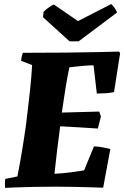

<svg xmlns="http://www.w3.org/2000/svg" viewBox="-20 -912 607 938"><path d="M5 6Q4 -5 4 -16Q4 -27 6 -38L65 -50Q76 -105 87.5 -174.5Q99 -244 108 -309Q118 -390 126 -464.5Q134 -539 137 -594L83 -615Q85 -637 92 -654Q205 -654 299.5 -655Q394 -656 461.5 -657.5Q529 -659 561 -660L567 -653L537 -462Q518 -458 496 -456.5Q474 -455 453 -455L437 -593Q419 -593 394.5 -591Q370 -589 349 -586.5Q328 -584 319 -583Q310 -542 301 -487Q292 -432 282 -362L465 -367L473 -343L458 -284Q414 -287 365 -290Q316 -293 274 -295Q267 -244 260 -186Q253 -128 246 -63Q288 -65 329 -70.5Q370 -76 391 -80L439 -197Q459 -196 479.5 -192.5Q500 -189 519 -184L484 5Q461 4 424 3Q387 2 343.5 1Q300 0 257 0Q199 0 147.5 1Q96 2 58.5 3.5Q21 5 5 6ZM320 -710 190 -828 193 -854Q203 -865 218 -875.5Q233 -886 243 -890L361 -809L523 -892Q530 -888 540 -873Q550 -858 552 -851L364 -710Z"/></svg>

Font: Labrada ExtraBold
Style: Italic
Weight: 800
Italic angle: -7°
Designer: Mercedes Jáuregui
Foundry: Omnibus-Type Team
Version: Version 1.000; ttfautohint (v1.8.4.7-5d5b)